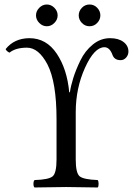

<svg xmlns="http://www.w3.org/2000/svg" viewBox="-20 -827 592 849"><path d="M342 -725.6Q328.1 -740.2 328.1 -759Q328.1 -777.8 342 -792.5Q356 -807.1 376 -807.1Q396 -807.1 409.9 -792.5Q423.8 -777.8 423.8 -759Q423.8 -740.2 409.9 -725.6Q396 -710.9 376 -710.9Q356 -710.9 342 -725.6ZM153.6 -725.6Q139.2 -740.2 139.2 -759Q139.2 -777.8 153.6 -792.5Q168 -807.1 187 -807.1Q206.1 -807.1 220.5 -792.5Q234.9 -777.8 234.9 -759Q234.9 -740.2 220.5 -725.6Q206.1 -710.9 187 -710.9Q168 -710.9 153.6 -725.6ZM314.9 -122.1Q314.9 -62 332 -47.6Q349.1 -33.2 412.1 -30.8Q416 -25.9 416 -13.9Q416 -2 412.1 2Q312 0 272.9 0Q231 0 132.8 2Q127.9 -2 127.9 -13.9Q127.9 -25.9 132.8 -30.8Q195.8 -32.7 212.9 -47.4Q230 -62 230 -122.1V-299.8Q230 -463.9 189.9 -542Q150.9 -616.2 99.1 -616.2Q49.3 -616.2 22 -594.2Q8.8 -600.1 4.9 -609.9Q43 -657.7 109.9 -658.2Q185.1 -658.2 231 -589.6Q276.9 -521 286.1 -418.9H289.1Q293 -446.8 304 -481.9Q314.9 -517.1 335.4 -559.6Q356 -602.1 390.4 -630.1Q424.8 -658.2 466.8 -658.2Q503.9 -658.2 525.9 -641.6Q547.9 -625 547.9 -599.1Q547.9 -584 537.8 -572.5Q527.8 -561 513.2 -561Q485.4 -561 477.1 -585Q464.8 -618.2 441.9 -618.2Q397 -618.2 356 -527.6Q314.9 -437 314.9 -331.1Z"/></svg>

Font: Linux Libertine
Style: Regular
Weight: 400
Designer: Philipp H. Poll
Foundry: Philipp H. Poll
Version: Version 5.3.0 ; ttfautohint (v0.9)